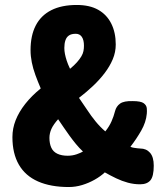

<svg xmlns="http://www.w3.org/2000/svg" viewBox="-20 -738 668 773"><path d="M257 15Q184 15 133 -7.5Q82 -30 56 -75Q30 -120 30 -186Q30 -221 43 -254Q56 -287 81.5 -319.5Q107 -352 144 -382Q132 -410 122.5 -436Q113 -462 108 -487Q103 -512 103 -536Q103 -595 124 -635.5Q145 -676 186.5 -697Q228 -718 289 -718Q341 -718 375.5 -698.5Q410 -679 428 -643Q446 -607 446 -559Q446 -528 434 -499.5Q422 -471 401.5 -444Q381 -417 354.5 -392Q328 -367 298 -344Q315 -320 331 -295.5Q347 -271 365 -249Q383 -227 404 -209Q420 -229 429 -249.5Q438 -270 443 -290Q448 -310 463.5 -321Q479 -332 514 -331Q547 -331 558.5 -322.5Q570 -314 571 -302Q572 -290 571 -280Q568 -246 548.5 -212Q529 -178 505 -147Q512 -144 519 -143Q526 -142 533.5 -141Q541 -140 545 -140Q569 -140 584 -123Q599 -106 599 -71Q599 -28 585.5 -12Q572 4 544 4Q519 4 495 -2.5Q471 -9 448 -20Q425 -31 402 -44Q385 -28 361 -14.5Q337 -1 310.5 7Q284 15 257 15ZM252 -111Q272 -111 289 -117Q306 -123 314 -128Q299 -142 285.5 -158.5Q272 -175 260 -191.5Q248 -208 236.5 -225Q225 -242 214 -258Q205 -248 198 -238Q191 -228 187 -219Q183 -210 181 -201Q179 -192 179 -183Q179 -160 186.5 -143.5Q194 -127 211 -119Q228 -111 252 -111ZM262 -461Q279 -475 290 -487.5Q301 -500 307.5 -511Q314 -522 316 -532.5Q318 -543 318 -554Q318 -577 309.5 -589.5Q301 -602 285 -602Q268 -602 258 -595.5Q248 -589 243.5 -576Q239 -563 239 -545Q239 -533 241.5 -520.5Q244 -508 248.5 -494Q253 -480 262 -461Z"/></svg>

Font: Fredoka Condensed SemiBold
Style: Regular
Weight: 600
Width: 3
Designer: Ben Nathan
Foundry: Milena B. Brandão, Ben Nathan
Version: Version 2.001